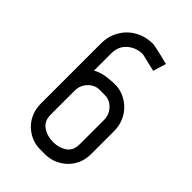

<svg xmlns="http://www.w3.org/2000/svg" viewBox="-200 -732 819 819"><g transform="rotate(45 209.5 -322.5)"><path d="M202 -352Q172 -352 150.5 -329Q129 -306 129 -274V-129Q129 -91 156 -72.5Q183 -54 219 -54Q254 -54 280 -71.5Q306 -89 306 -129V-274Q306 -306 284.5 -329Q263 -352 233 -352ZM201 7Q173 7 148.5 -4Q124 -15 105.5 -33.5Q87 -52 76.5 -77.5Q66 -103 66 -133V-497Q66 -531 78.5 -559.5Q91 -588 112 -608.5Q133 -629 162 -640.5Q191 -652 224 -652Q229 -652 245.5 -648.5Q262 -645 279 -641Q299 -636 324 -630L306 -571Q285 -576 267 -580Q252 -584 239 -587Q226 -590 224 -590Q185 -590 156 -565Q127 -540 127 -497V-393Q140 -401 156 -405.5Q172 -410 187 -412Q202 -414 214.5 -414.5Q227 -415 233 -415Q261 -415 286 -403.5Q311 -392 330 -372.5Q349 -353 359.5 -327Q370 -301 370 -271V-133Q370 -103 359.5 -77.5Q349 -52 330 -33.5Q311 -15 286 -4Q261 7 233 7Z"/></g></svg>

Font: Marvel
Style: Bold
Weight: 700
Designer: Carolina Trebol
Foundry: Carolina Trebol
Version: Version 1.001